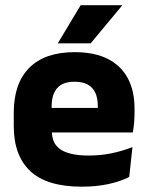

<svg xmlns="http://www.w3.org/2000/svg" viewBox="-20 -707 570 740"><path d="M295 12.5Q161 12.5 97 -47.2Q33 -107 33 -221.5V-272.5Q33 -385.5 93 -445.8Q153 -506 267.5 -506Q344.5 -506 395.8 -479.8Q447 -453.5 472.8 -405Q498.5 -356.5 498.5 -288.5V-272Q498.5 -253 496.8 -233.2Q495 -213.5 492 -196.5H354Q356 -225.5 356.5 -251.2Q357 -277 357 -298Q357 -328.5 347.5 -349.2Q338 -370 318.2 -381Q298.5 -392 267.5 -392Q221.5 -392 200.2 -367.2Q179 -342.5 179 -297V-252L180 -235.5V-200.5Q180 -181.5 186.2 -164.5Q192.5 -147.5 208.2 -134.8Q224 -122 251.8 -114.8Q279.5 -107.5 322.5 -107.5Q368 -107.5 410 -116.2Q452 -125 490.5 -140L478 -25Q444 -7.5 397.5 2.5Q351 12.5 295 12.5ZM461 -196.5H114V-291H461ZM203.5 -541.5 291 -687H450V-685L329.5 -540H203.5Z"/></svg>

Font: Anek Kannada Medium
Style: Bold
Weight: 700
Version: Version 1.003